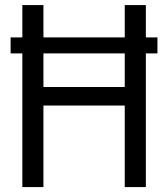

<svg xmlns="http://www.w3.org/2000/svg" viewBox="-20 -758 682 778"><path d="M23 -541.5V-606.5H618V-541.5ZM571 -737.5V0H485.5V-373L524 -330.5H117.5L156 -373V0H70.5V-737.5H156V-360.5L117.5 -405.5H524L485.5 -360.5V-737.5Z"/></svg>

Font: Epilogue
Style: Regular
Weight: 400
Designer: Tyler Finck
Foundry: Etcetera Type Co
Version: Version 2.112